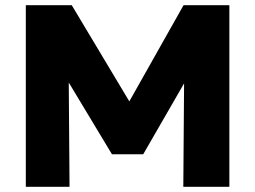

<svg xmlns="http://www.w3.org/2000/svg" viewBox="-20 -720 984 740"><path d="M79.5 0V-700H256.5L516 -266.5L442.5 -265.5L687.5 -700H864V0H686.5L690 -467L722 -455L532 -125.5H411.5L213 -455L244.5 -467L248 0Z"/></svg>

Font: Geologica ExtraBold
Style: Regular
Weight: 800
Designer: Sindre Bremnes, Frode Helland
Foundry: Monokrom Skriftforlag AS
Version: Version 1.010;gftools[0.9.28]